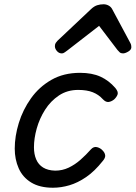

<svg xmlns="http://www.w3.org/2000/svg" viewBox="-20 -860 635 899"><path d="M228 19Q166 19 126 -5.5Q86 -30 67.5 -72Q49 -114 49 -164Q49 -222 68 -284Q87 -346 125 -399.5Q163 -453 220.5 -486Q278 -519 355 -519Q411 -519 450.5 -501Q490 -483 520 -448Q535 -430 530.5 -417.5Q526 -405 514 -394Q501 -384 488 -382.5Q475 -381 461 -396Q442 -417 414.5 -428Q387 -439 346 -439Q295 -439 256 -413Q217 -387 191 -346Q165 -305 152 -258.5Q139 -212 139 -170Q139 -138 149.5 -113.5Q160 -89 182 -75.5Q204 -62 238 -61Q272 -61 301.5 -75Q331 -89 357 -112Q383 -135 406 -161Q419 -175 434.5 -171Q450 -167 460 -156Q471 -145 472.5 -133Q474 -121 461 -106Q423 -58 383.5 -31Q344 -4 305 7.5Q266 19 228 19ZM269 -610Q256 -610 246.5 -621Q237 -632 237 -644Q237 -653 241 -659Q245 -665 249 -669L407 -818Q421 -831 435 -835.5Q449 -840 465 -840Q478 -840 489.5 -833.5Q501 -827 507 -814L589 -661Q593 -654 594 -649Q595 -644 595 -639Q595 -627 580.5 -618.5Q566 -610 556 -610Q546 -610 540.5 -615Q535 -620 530 -626L444 -739L297 -625Q291 -621 284 -615.5Q277 -610 269 -610Z"/></svg>

Font: Playwrite NZ
Style: Regular
Weight: 400
Designer: Veronika Burian, José Scaglione
Foundry: TypeTogether
Version: Version 1.002